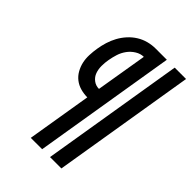

<svg xmlns="http://www.w3.org/2000/svg" viewBox="-214 -833 932 932"><g transform="rotate(45 251.5 -367.5)"><path d="M304 0 425 -735H503L382 0ZM172 0 227 -333Q203 -333 180 -339.5Q157 -346 139 -360Q121 -374 109.5 -394.5Q98 -415 93 -437.5Q88 -460 89 -485Q90 -510 94 -534Q98 -559 105.5 -583.5Q113 -608 125.5 -631Q138 -654 156 -674Q174 -694 196.5 -708Q219 -722 244 -728.5Q269 -735 294 -735H371L250 0ZM238 -402 282 -666Q260 -666 239 -653Q218 -640 204 -620.5Q190 -601 183 -579Q176 -557 172 -534Q168 -512 168 -489.5Q168 -467 175 -447.5Q182 -428 199 -415Q216 -402 238 -402Z"/></g></svg>

Font: Iosevka Slab Medium Oblique
Style: Regular
Weight: 500
Italic angle: -9°
Monospace: yes
Designer: Belleve Invis
Foundry: Belleve Invis
Version: Version 11.1.1; ttfautohint (v1.8.3)